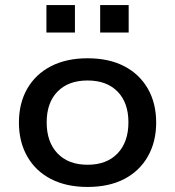

<svg xmlns="http://www.w3.org/2000/svg" viewBox="-20 -732 694 761"><path d="M327 9Q243 9 182 -22.5Q121 -54 88 -112Q55 -170 55 -246Q55 -323 88 -380.5Q121 -438 182 -469.5Q243 -501 327 -501Q412 -501 472.5 -469.5Q533 -438 566 -380.5Q599 -323 599 -246Q599 -170 566 -112Q533 -54 472.5 -22.5Q412 9 327 9ZM327 -79Q403 -79 446 -124Q489 -169 489 -247Q489 -325 446 -369Q403 -413 327 -413Q251 -413 208 -369Q165 -325 165 -247Q165 -169 208 -124Q251 -79 327 -79ZM377 -603V-712H490V-603ZM164 -603V-712H277V-603Z"/></svg>

Font: Nunito Sans 10pt SemiExpanded SemiBold
Style: Regular
Weight: 600
Width: 6
Designer: Vernon Adams
Foundry: Vernon Adams
Version: Version 3.101;gftools[0.9.27]